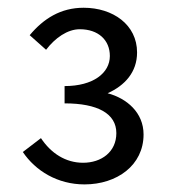

<svg xmlns="http://www.w3.org/2000/svg" viewBox="-20 -911 451 503"><path d="M201.4 -427.9C286.5 -427.9 356.1 -478.1 356.1 -558.7C356.1 -616.4 311.9 -653.4 262 -666.7C306.9 -687 339.1 -721.7 339.1 -773.6C339.1 -846.3 275.8 -890.7 199.1 -890.7C139.1 -890.7 94.3 -862.4 57.8 -818.8L100.7 -780.6C124.5 -811.7 156.7 -834.4 189 -834.4C237.4 -834.4 267.8 -806.2 267.8 -764.3C267.8 -719.8 224.4 -685.5 149.2 -685.5V-640.2C235.7 -640.2 284.8 -613.6 284.8 -562.2C284.8 -512.9 245.6 -484.6 197.6 -484.6C152 -484.6 113.7 -509.3 87.3 -549.1L39.8 -512.8C73 -463.5 130.7 -427.9 201.4 -427.9Z"/></svg>

Font: Source Han Sans JP VF
Style: Regular
Weight: 250
Designer: Ryoko NISHIZUKA 西塚涼子 (kana, bopomofo & ideographs); Paul D. Hunt (Latin, Greek & Cyrillic); Sandoll Communications 산돌커뮤니
Foundry: Adobe
Version: Version 2.004;hotconv 1.0.118;makeotfexe 2.5.65603